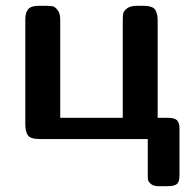

<svg xmlns="http://www.w3.org/2000/svg" viewBox="-20 -478 669 660"><path d="M67 -52V-411Q67 -435 77 -446.5Q87 -458 113 -458H139Q152 -458 160.5 -456.5Q169 -455 178 -443.5Q187 -432 187 -411V-73H402V-410Q402 -423 403.5 -431.5Q405 -440 416.5 -449Q428 -458 450 -458H474Q491 -458 502 -453.5Q513 -449 516.5 -439Q520 -429 521 -423Q522 -417 522 -404V-73H558Q579 -73 588 -65Q597 -57 597 -35V124Q597 148 587.5 155Q578 162 557 162H525Q508 162 499 154.5Q490 147 489 140.5Q488 134 488 122V0H118Q85 0 76 -12.5Q67 -25 67 -52Z"/></svg>

Font: CMU Sans Serif
Style: Bold
Weight: 700
Version: Version 0.7.0